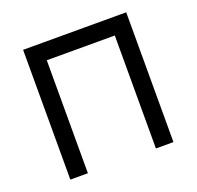

<svg xmlns="http://www.w3.org/2000/svg" viewBox="-104 -672 801 782"><g transform="rotate(-20 296.5 -281.0)"><path d="M519.8 -562.5H72.9V0H149V-489.6H443.8V0H519.8Z"/></g></svg>

Font: Manrope3
Style: Regular
Weight: 400
Width: 4
Designer: Mikhail Sharanda
Foundry: Mikhail Sharanda
Version: Version 3.000;PS 003.000;hotconv 1.0.88;makeotf.lib2.5.64775